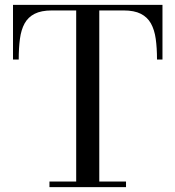

<svg xmlns="http://www.w3.org/2000/svg" viewBox="-20 -770 722 790"><path d="M183.5 0V-23H293.5V-727H193.5Q149.5 -727 122.5 -713.2Q95.5 -699.5 81.2 -673.5Q67 -647.5 62 -610Q57 -572.5 57 -525H33.5V-750H648.5V-525H626Q626 -572.5 620.8 -610Q615.5 -647.5 601 -673.5Q586.5 -699.5 559.5 -713.2Q532.5 -727 488.5 -727H388.5V-23H498.5V0Z"/></svg>

Font: BodoniModa 10 Custom
Style: Regular
Weight: 400
Designer: Owen Earl
Foundry: indestructible type
Version: Version 2.005